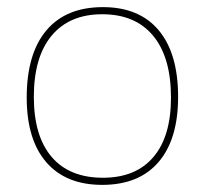

<svg xmlns="http://www.w3.org/2000/svg" viewBox="-20 -515 575 539"><path d="M269 -495Q371 -495 425.5 -430Q480 -365 480 -243Q480 -124 425 -60Q370 4 267 4Q165 4 110 -59.5Q55 -123 55 -241Q55 -364 110 -429.5Q165 -495 269 -495ZM267 -475Q175 -475 125 -415Q75 -355 75 -243Q75 -133 125 -74.5Q175 -16 269 -16Q361 -16 410.5 -74Q460 -132 460 -241Q460 -354 410 -414.5Q360 -475 267 -475Z"/></svg>

Font: Alegreya Sans SC Thin
Style: Regular
Weight: 100
Designer: Juan Pablo del Peral
Foundry: Huerta Tipografica
Version: Version 2.007